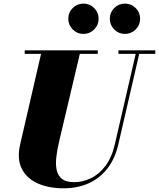

<svg xmlns="http://www.w3.org/2000/svg" viewBox="-20 -1029 880 1064"><path d="M332 14.5Q250.5 14.5 189.5 -12.5Q128.5 -39.5 100.8 -93.8Q73 -148 92 -230L212 -750H427L306.5 -240Q295.5 -193 291.5 -153Q287.5 -113 295 -83Q302.5 -53 325.5 -36.2Q348.5 -19.5 391 -19.5Q438 -19.5 483.5 -41.2Q529 -63 564.2 -109.5Q599.5 -156 616.5 -230L736.5 -750H756L636 -230Q618 -151.5 576.5 -97Q535 -42.5 473 -14Q411 14.5 332 14.5ZM117 -730.5V-750H522V-730.5ZM636.5 -730.5V-750H840.5V-730.5ZM672.5 -841Q637.5 -841 613 -865.8Q588.5 -890.5 588.5 -925.5Q588.5 -960 613 -984.5Q637.5 -1009 672.5 -1009Q707 -1009 731.8 -984.5Q756.5 -960 756.5 -925.5Q756.5 -890.5 731.8 -865.8Q707 -841 672.5 -841ZM442.5 -841Q407.5 -841 383 -865.8Q358.5 -890.5 358.5 -925.5Q358.5 -960 383 -984.5Q407.5 -1009 442.5 -1009Q477 -1009 501.8 -984.5Q526.5 -960 526.5 -925.5Q526.5 -890.5 501.8 -865.8Q477 -841 442.5 -841Z"/></svg>

Font: Bodoni Moda Black
Style: Italic
Weight: 900
Italic angle: -13°
Version: Version 2.005